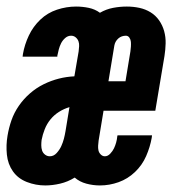

<svg xmlns="http://www.w3.org/2000/svg" viewBox="-33 -558 553 586"><path d="M105 8Q76 8 49 -2.5Q22 -13 6.5 -35Q-9 -57 -12 -86Q-15 -115 -10 -144Q-6 -168 2 -191Q10 -214 24.5 -235Q39 -256 58.5 -273Q78 -290 100.5 -301Q123 -312 146.5 -318Q170 -324 194 -325L207 -401Q208 -409 208.5 -417Q209 -425 206.5 -432Q204 -439 198 -444Q192 -449 184 -449Q174 -449 166 -442Q158 -435 153.5 -426Q149 -417 146.5 -407.5Q144 -398 142 -388Q142 -388 142 -387Q142 -386 142 -385H36Q36 -387 36.5 -389Q37 -391 37 -393Q42 -422 55 -449.5Q68 -477 90 -498Q112 -519 141 -528.5Q170 -538 199 -538Q219 -538 238 -534Q257 -530 272 -519Q291 -530 312 -534Q333 -538 354 -538Q374 -538 392.5 -534Q411 -530 426.5 -520.5Q442 -511 452.5 -496Q463 -481 468 -463Q473 -445 472.5 -425.5Q472 -406 469 -387L441 -220H283L268 -129Q267 -121 266.5 -113.5Q266 -106 267.5 -99Q269 -92 274.5 -86.5Q280 -81 287 -81Q296 -81 303.5 -89Q311 -97 315 -105.5Q319 -114 321.5 -123Q324 -132 325 -142Q325 -142 325 -143Q325 -144 326 -145H431Q431 -143 430.5 -141Q430 -139 430 -137Q425 -109 413 -81.5Q401 -54 379 -33Q357 -12 329 -2Q301 8 272 8Q251 8 230.5 2.5Q210 -3 195 -16Q174 -3 150.5 2.5Q127 8 105 8ZM298 -310H350L365 -401Q366 -408 366.5 -415.5Q367 -423 366.5 -430Q366 -437 362 -443Q358 -449 351 -449Q345 -449 339 -447Q333 -445 328 -440.5Q323 -436 320 -430.5Q317 -425 316 -419ZM119 -81Q131 -81 140 -91Q149 -101 154 -112Q159 -123 162 -134.5Q165 -146 167 -158L179 -231Q162 -226 147 -216.5Q132 -207 121 -193.5Q110 -180 103.5 -163.5Q97 -147 94 -131Q93 -123 93 -114.5Q93 -106 95.5 -98.5Q98 -91 104.5 -86Q111 -81 119 -81Z"/></svg>

Font: Iosevka Slab Extrabold Oblique
Style: Regular
Weight: 800
Italic angle: -9°
Monospace: yes
Designer: Belleve Invis
Foundry: Belleve Invis
Version: Version 11.1.1; ttfautohint (v1.8.3)